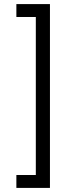

<svg xmlns="http://www.w3.org/2000/svg" viewBox="-20 -780 357 938"><path d="M60 138V75H155V-697H60V-760H224V138Z"/></svg>

Font: Anuphan
Style: Regular
Weight: 400
Designer: Mike Abbink, Paul van der Laan, Pieter van Rosmalen, Mint Tantisuwanna
Foundry: Bold Monday; Cadson Demak
Version: Version 3.002;hotconv 1.0.109;makeotfexe 2.5.65596